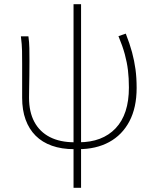

<svg xmlns="http://www.w3.org/2000/svg" viewBox="-20 -701 745 919"><path d="M335 13Q275 13 228.5 -3.5Q182 -20 150.5 -51.5Q119 -83 102.5 -128.5Q86 -174 86 -233V-396Q86 -428 85.5 -457.5Q85 -487 80 -527H116Q120 -499 120.5 -470.5Q121 -442 121 -409Q121 -375 120.5 -340Q120 -305 119.5 -276.5Q119 -248 119 -233Q119 -165 144.5 -117.5Q170 -70 218.5 -45Q267 -20 337 -20ZM355 13 357 -20Q470 -20 533.5 -87Q597 -154 597 -282Q597 -327 592.5 -364.5Q588 -402 577.5 -441Q567 -480 547 -528L582 -540Q601 -492 612 -451Q623 -410 628.5 -369.5Q634 -329 634 -280Q634 -186 599.5 -120.5Q565 -55 502.5 -21Q440 13 355 13ZM332 198V-681H368V198Z"/></svg>

Font: Noto Sans TC
Style: Regular
Weight: 100
Designer: Ryoko NISHIZUKA 西塚涼子 (kana, bopomofo & ideographs); Paul D. Hunt (Latin, Greek & Cyrillic); Sandoll Communications 산돌커뮤니
Foundry: Adobe
Version: Version 2.004;hotconv 1.0.118;makeotfexe 2.5.65603